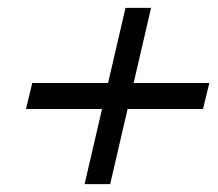

<svg xmlns="http://www.w3.org/2000/svg" viewBox="-20 -586 555 488"><path d="M195 -118 299 -566H364L260 -118ZM46 -309 62 -375H512L496 -309Z"/></svg>

Font: Platypi Light ExtraBold
Style: Italic
Weight: 800
Italic angle: -13°
Version: Version 1.200